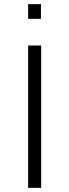

<svg xmlns="http://www.w3.org/2000/svg" viewBox="-20 -908 335 928"><path d="M116 0V-688H179V0ZM116 -817V-888H178V-817Z"/></svg>

Font: Saira SemiExpanded Light
Style: Regular
Weight: 300
Width: 6
Designer: Hector Gatti with collaboration of the Omnibus-Type team
Foundry: Omnibus-Type
Version: Version 1.101